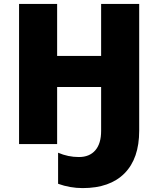

<svg xmlns="http://www.w3.org/2000/svg" viewBox="-20 -734 806 978"><path d="M689 -67.9Q689 73.2 614.5 148.7Q540 224.1 400.9 224.1Q336.4 224.1 275.9 202.1V43.9Q326.7 65.9 381.8 65.9Q436 65.9 465.6 31.5Q495.1 -2.9 495.1 -66.9V-291H271V0H77.1V-713.9H271V-449.2H495.1V-713.9H689Z"/></svg>

Font: Black Ops One [rus by aLiNcE]
Style: Regular
Weight: 400
Designer: James Grieshaber
Foundry: James Grieshaber
Version: Version 1.002;May 25, 2024;FontCreator 13.0.0.2680 64-bit